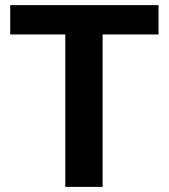

<svg xmlns="http://www.w3.org/2000/svg" viewBox="-20 -731 660 751"><path d="M20 -710.9V-596.2H235.4V0H381.3V-596.2H600.1V-710.9Z"/></svg>

Font: Vazirmatn
Style: Bold
Weight: 700
Designer: Saber Rastikerdar
Foundry: Saber Rastikerdar
Version: Version 33.003